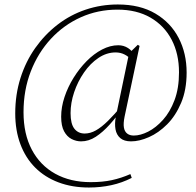

<svg xmlns="http://www.w3.org/2000/svg" viewBox="-20 -682 876 857"><path d="M342 -51Q320 -51 299.5 -61.5Q279 -72 266 -96Q253 -120 253 -161Q253 -204 268 -249Q283 -294 308.5 -335Q334 -376 366.5 -409Q399 -442 435.5 -461Q472 -480 508 -480Q532 -480 551.5 -467.5Q571 -455 584 -432L569 -412Q555 -429 536.5 -438.5Q518 -448 496 -448Q456 -448 419.5 -423.5Q383 -399 355 -358.5Q327 -318 311 -270.5Q295 -223 295 -177Q295 -129 312 -107.5Q329 -86 358 -86Q383 -86 408 -100Q433 -114 462 -142.5Q491 -171 525 -212L535 -203H530Q501 -161 470 -126.5Q439 -92 407.5 -71.5Q376 -51 342 -51ZM565 -51Q534 -51 517 -65.5Q500 -80 495.5 -105Q491 -130 497 -161L556 -444L595 -482L603 -477L536 -161Q530 -131 533 -113Q536 -95 547.5 -86Q559 -77 577 -77Q607 -77 641.5 -94.5Q676 -112 707.5 -147Q739 -182 759 -235Q779 -288 779 -359Q779 -442 746 -505Q713 -568 651.5 -603.5Q590 -639 504 -639Q417 -639 341 -605Q265 -571 207.5 -509Q150 -447 117.5 -363.5Q85 -280 85 -181Q85 -84 122 -14Q159 56 226.5 93.5Q294 131 385 131Q438 131 479.5 122Q521 113 562 95L568 112Q525 134 477 144.5Q429 155 377 155Q302 155 241 132Q180 109 137 66Q94 23 71 -38.5Q48 -100 48 -176Q48 -260 71.5 -334Q95 -408 137.5 -468Q180 -528 237 -572Q294 -616 362.5 -639Q431 -662 506 -662Q605 -662 673.5 -621.5Q742 -581 777.5 -512.5Q813 -444 813 -358Q813 -281 788.5 -223Q764 -165 726 -127Q688 -89 645 -70Q602 -51 565 -51Z"/></svg>

Font: Source Serif 4 36pt Light
Style: Italic
Weight: 300
Italic angle: -12°
Designer: Frank Grießhammer
Foundry: Adobe Systems Incorporated
Version: Version 4.004;hotconv 1.0.116;makeotfexe 2.5.65601